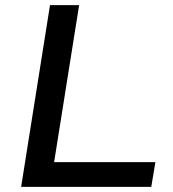

<svg xmlns="http://www.w3.org/2000/svg" viewBox="-20 -725 671 745"><path d="M62 0 174 -705H287L190 -96H583L567 0Z"/></svg>

Font: Nunito Sans 10pt SemiExpanded SemiBold
Style: Italic
Weight: 600
Width: 6
Italic angle: -9°
Designer: Vernon Adams
Foundry: Vernon Adams
Version: Version 3.101;gftools[0.9.27]